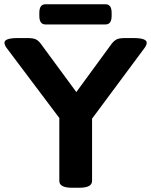

<svg xmlns="http://www.w3.org/2000/svg" viewBox="-20 -881 710 903"><path d="M319 2Q259 2 259 -30V-326L10 -657Q1 -670 1 -680Q1 -702 64 -702H108Q137 -702 149.5 -695.5Q162 -689 172 -675L339 -448L505 -675Q516 -689 528 -695.5Q540 -702 569 -702H607Q670 -702 670 -680Q670 -670 661 -657L413 -323V-30Q413 2 353 2ZM194 -766Q165 -766 165 -806V-821Q165 -861 194 -861H476Q505 -861 505 -821V-806Q505 -766 476 -766Z"/></svg>

Font: Asap Expanded
Style: Bold
Weight: 700
Width: 7
Designer: Pablo Cosgaya
Foundry: Omnibus-Type
Version: Version 3.001; ttfautohint (v1.8.4.7-5d5b)